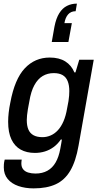

<svg xmlns="http://www.w3.org/2000/svg" viewBox="-20 -856 545 1061"><path d="M166 185Q119 185 81.5 172Q44 159 22.5 133Q1 107 1 69Q1 61 1.5 51.5Q2 42 6 26H100Q99 33 98.5 37.5Q98 42 98 47Q98 67 108 79.5Q118 92 136 97.5Q154 103 176 103Q214 103 242 87.5Q270 72 287.5 41.5Q305 11 313 -33Q316 -47 318 -60.5Q320 -74 322 -85H316Q299 -60 276.5 -43.5Q254 -27 228 -19Q202 -11 173 -11Q127 -11 94 -29.5Q61 -48 43 -86Q25 -124 25 -183Q25 -207 28 -233.5Q31 -260 37 -289Q61 -419 117 -478.5Q173 -538 255 -538Q307 -538 341 -516.5Q375 -495 391 -456H397L418 -526H498L414 -51Q399 35 368.5 87Q338 139 288.5 162Q239 185 166 185ZM215 -98Q238 -98 260 -107.5Q282 -117 300 -136.5Q318 -156 331 -186Q344 -216 351 -258Q356 -281 358.5 -297.5Q361 -314 362 -327.5Q363 -341 363 -353Q363 -385 354 -407.5Q345 -430 326 -441Q307 -452 277 -452Q243 -452 216 -436Q189 -420 170 -385.5Q151 -351 142 -295Q137 -271 134 -252Q131 -233 129.5 -219Q128 -205 128 -193Q128 -161 137 -140Q146 -119 165.5 -108.5Q185 -98 215 -98ZM405 -836 398 -794Q372 -794 356.5 -776.5Q341 -759 336 -728H377L358 -624H266L281 -709Q290 -755 307.5 -783Q325 -811 350 -823.5Q375 -836 405 -836Z"/></svg>

Font: Archivo SemiCondensed Medium
Style: Italic
Weight: 500
Width: 4
Italic angle: -10°
Designer: Hector Gatti
Foundry: Omnibus-Type
Version: Version 2.001